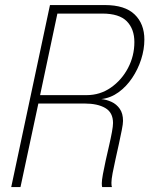

<svg xmlns="http://www.w3.org/2000/svg" viewBox="-20 -758 616 778"><path d="M25.5 0 182.5 -737.5H405.5Q486 -737.5 525.5 -699.5Q565 -661.5 565 -597.5Q565 -558 552 -517.5Q539 -477 515.5 -442Q492 -407 460.2 -384Q428.5 -361 390.5 -356.5Q411.5 -354.5 431.8 -345.2Q452 -336 465.2 -317.2Q478.5 -298.5 478.5 -268Q478.5 -256 473.5 -231Q468.5 -206 461.8 -174.8Q455 -143.5 448 -112.5Q441 -81.5 436.2 -56Q431.5 -30.5 431.5 -17.5Q431.5 -11 432 -6.5Q432.5 -2 433.5 0H394Q392.5 -4 392.5 -15.5Q392.5 -27.5 397 -52.2Q401.5 -77 408.2 -107.2Q415 -137.5 422 -167.8Q429 -198 433.5 -222.5Q438 -247 438 -259.5Q438 -302 406.8 -320.2Q375.5 -338.5 323 -338.5H118L138.5 -353L63 0ZM139.5 -358.5 124.5 -372.5H330.5Q385.5 -372.5 429.2 -403Q473 -433.5 498.8 -482.5Q524.5 -531.5 524.5 -587.5Q524.5 -640.5 493.8 -671.8Q463 -703 394.5 -703H196L217 -724Z"/></svg>

Font: Epilogue ExtraLight
Style: Italic
Weight: 250
Italic angle: -12°
Designer: Tyler Finck
Foundry: Etcetera Type Co
Version: Version 2.112